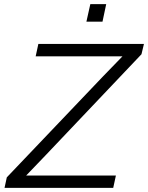

<svg xmlns="http://www.w3.org/2000/svg" viewBox="-20 -911 718 931"><path d="M13 -51 478 -539 574 -638H153L166 -698H678L666 -648L202 -159L107 -60H542L529 0H2ZM418 -891H495L477 -806H399Z"/></svg>

Font: Azeret Mono Light
Style: Italic
Weight: 300
Italic angle: -12°
Designer: Martin Vácha
Foundry: Displaay
Version: Version 1.000; Glyphs 3.0.3, build 3074